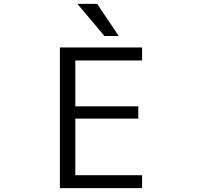

<svg xmlns="http://www.w3.org/2000/svg" viewBox="-20 -977 1040 997"><path d="M484.4 -957 596.7 -790H522.5L381.8 -957ZM371.1 -663.1V-424.8H698.2V-361.3H371.1V-67.4H717.8V0H291V-730.5H717.8V-663.1Z"/></svg>

Font: Gen Shin Gothic Monospace Normal
Style: Regular
Weight: 350
Designer: [Source Han Sans]
Ryoko NISHIZUKA  (kana & ideographs); Paul D. Hunt (Latin, Greek & Cyrillic); Wenlong ZHANG  (bopomofo
Version: Version 1.002.20150607